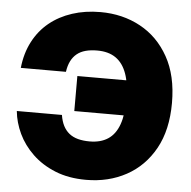

<svg xmlns="http://www.w3.org/2000/svg" viewBox="-53 -791 850 853"><g transform="rotate(5 372.0 -364.0)"><path d="M361.3 10.3Q283.7 10.3 223.9 -13.9Q164.1 -38.1 122.1 -78.4Q80.1 -118.7 56.9 -167.7Q33.7 -216.8 28.8 -267.6H230Q234.4 -239.7 244.6 -219.7Q254.9 -199.7 271.2 -186.5Q287.6 -173.3 310.5 -167.2Q333.5 -161.1 362.8 -161.1Q411.6 -161.1 444.3 -182.6Q477.1 -204.1 493.2 -249Q509.3 -293.9 509.3 -363.3Q509.3 -430.7 493.2 -475.8Q477.1 -521 444.6 -543.7Q412.1 -566.4 361.8 -566.4Q332.5 -566.4 309.8 -560.3Q287.1 -554.2 271 -541Q254.9 -527.8 244.9 -507.8Q234.9 -487.8 231 -460H29.8Q36.6 -525.4 63.5 -577.1Q90.3 -628.9 134 -664.6Q177.7 -700.2 235.4 -719Q293 -737.8 361.3 -737.8Q460 -737.8 539.3 -694.8Q618.7 -651.9 665.5 -568.4Q712.4 -484.9 712.4 -363.3Q712.4 -242.7 666.3 -159.4Q620.1 -76.2 540.8 -33Q461.4 10.3 361.3 10.3ZM283.2 -289.6V-445.8H534.7V-289.6Z"/></g></svg>

Font: Inter 18pt Black
Style: Regular
Weight: 900
Designer: Rasmus Andersson
Foundry: rsms
Version: Version 4.001;git-66647c0bb